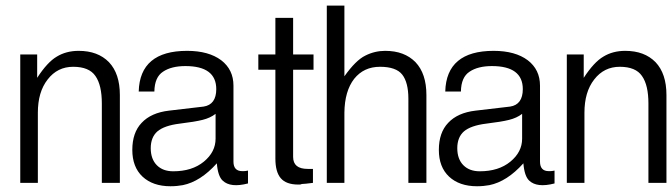

<svg xmlns="http://www.w3.org/2000/svg" viewBox="-20 -645 2349 671"><path d="M335.9 -5.9H398.9V-313C398.9 -362.8 386.2 -400.9 360.8 -427.7C335 -454.1 299.8 -467.3 254.9 -467.3C225.6 -467.3 200.2 -460.4 178.7 -447.3C156.7 -434.6 133.8 -409.7 109.9 -373V-454.6H50.8V-5.9H112.3V-251C112.3 -299.3 123.5 -337.9 146.5 -367.2C169.4 -397 199.2 -411.6 235.8 -411.6C272.9 -411.6 298.8 -400.9 313.5 -379.4C328.6 -357.9 335.9 -325.7 335.9 -283.2Z M733.4 -247.1V-160.2C733.4 -129.4 719.7 -102.5 692.4 -80.1C665 -57.6 629.4 -46.4 585.4 -46.4C561.5 -46.4 542.5 -53.2 528.3 -67.4C514.2 -81.5 506.8 -101.6 506.8 -127C506.8 -152.3 514.6 -172.4 530.3 -186C545.9 -199.2 571.8 -208.5 607.9 -212.9C644 -217.3 670.9 -221.7 688 -226.1C705.6 -230.5 720.7 -237.3 733.4 -247.1ZM846.7 -3.9V-48.8C839.8 -47.4 835 -46.9 831.5 -46.9H826.7C806.2 -46.9 795.9 -58.1 795.9 -80.1V-345.7C795.9 -382.8 781.7 -412.6 752.9 -434.6C724.1 -456.1 684.6 -467.3 633.8 -467.3C523.9 -467.3 467.3 -419.9 464.8 -325.2H519.5C520 -358.9 530.3 -381.8 549.8 -394.5C569.3 -407.7 595.7 -414.1 627.9 -414.1C699.7 -414.1 735.8 -387.2 735.8 -333.5C735.8 -297.4 720.7 -276.9 691.4 -272.5L570.3 -258.3C528.8 -253.4 497.1 -239.3 475.1 -215.8C453.1 -192.9 442.4 -161.1 442.4 -121.1C442.4 -81.5 454.1 -50.3 478 -27.8C502 -5.4 534.7 5.9 575.7 5.9C591.8 5.9 606.4 4.4 619.1 2C659.7 -6.3 699.2 -31.2 737.8 -74.2C740.2 -44.4 747.1 -23.9 758.3 -13.7C776.4 3.4 805.7 6.8 846.7 -3.9Z M1073.7 -5.9V-54.7H1055.7C1021.5 -54.7 1004.4 -68.4 1004.4 -96.7V-401.4H1075.7V-454.6H1004.4V-582.5H942.4V-454.6H882.8V-401.4H942.4V-90.8C942.4 -59.6 948.7 -36.6 961.4 -22C974.1 -7.3 994.6 0 1022.5 0H1028.8C1029.3 0 1031.2 -0.5 1035.2 -2C1041 -2 1053.7 -3.4 1073.7 -5.9Z M1407.2 -5.9H1470.2V-313C1470.2 -362.8 1457.5 -400.9 1432.1 -427.7C1406.2 -454.1 1371.1 -467.3 1326.2 -467.3C1302.2 -467.3 1278.8 -461.9 1256.8 -450.7C1234.4 -439.9 1210 -415.5 1183.6 -378.4V-625.5H1122.1V-5.9H1183.6V-251C1184.1 -301.8 1195.8 -341.3 1217.8 -369.6C1240.2 -397.5 1270 -411.6 1308.1 -411.6C1345.7 -411.6 1371.6 -402.3 1385.7 -384.3C1399.9 -366.2 1407.2 -337.9 1407.2 -300.3Z M1804.7 -247.1V-160.2C1804.7 -129.4 1791 -102.5 1763.7 -80.1C1736.3 -57.6 1700.7 -46.4 1656.7 -46.4C1632.8 -46.4 1613.8 -53.2 1599.6 -67.4C1585.4 -81.5 1578.1 -101.6 1578.1 -127C1578.1 -152.3 1585.9 -172.4 1601.6 -186C1617.2 -199.2 1643.1 -208.5 1679.2 -212.9C1715.3 -217.3 1742.2 -221.7 1759.3 -226.1C1776.9 -230.5 1792 -237.3 1804.7 -247.1ZM1918 -3.9V-48.8C1911.1 -47.4 1906.2 -46.9 1902.8 -46.9H1897.9C1877.4 -46.9 1867.2 -58.1 1867.2 -80.1V-345.7C1867.2 -382.8 1853 -412.6 1824.2 -434.6C1795.4 -456.1 1755.9 -467.3 1705.1 -467.3C1595.2 -467.3 1538.6 -419.9 1536.1 -325.2H1590.8C1591.3 -358.9 1601.6 -381.8 1621.1 -394.5C1640.6 -407.7 1667 -414.1 1699.2 -414.1C1771 -414.1 1807.1 -387.2 1807.1 -333.5C1807.1 -297.4 1792 -276.9 1762.7 -272.5L1641.6 -258.3C1600.1 -253.4 1568.4 -239.3 1546.4 -215.8C1524.4 -192.9 1513.7 -161.1 1513.7 -121.1C1513.7 -81.5 1525.4 -50.3 1549.3 -27.8C1573.2 -5.4 1606 5.9 1647 5.9C1663.1 5.9 1677.7 4.4 1690.4 2C1731 -6.3 1770.5 -31.2 1809.1 -74.2C1811.5 -44.4 1818.4 -23.9 1829.6 -13.7C1847.7 3.4 1877 6.8 1918 -3.9Z M2246.1 -5.9H2309.1V-313C2309.1 -362.8 2296.4 -400.9 2271 -427.7C2245.1 -454.1 2210 -467.3 2165 -467.3C2135.7 -467.3 2110.4 -460.4 2088.9 -447.3C2066.9 -434.6 2043.9 -409.7 2020 -373V-454.6H1960.9V-5.9H2022.5V-251C2022.5 -299.3 2033.7 -337.9 2056.6 -367.2C2079.6 -397 2109.4 -411.6 2146 -411.6C2183.1 -411.6 2209 -400.9 2223.6 -379.4C2238.8 -357.9 2246.1 -325.7 2246.1 -283.2Z"/></svg>

Font: Meera New
Style: Regular
Weight: 400
Designer: Hussain K H
Foundry: RIT
Version: 1.4.1